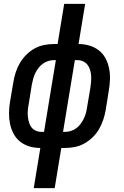

<svg xmlns="http://www.w3.org/2000/svg" viewBox="-20 -755 640 990"><path d="M154 215 188 8Q159 8 132 0Q105 -8 84 -24.5Q63 -41 50 -65.5Q37 -90 31.5 -117.5Q26 -145 26.5 -174Q27 -203 32 -232L49 -332Q53 -357 61 -382Q69 -407 82.5 -430Q96 -453 115.5 -472.5Q135 -492 158.5 -505Q182 -518 207.5 -523Q233 -528 259 -528H277L311 -735H419L385 -528Q414 -528 441 -520Q468 -512 489.5 -495.5Q511 -479 524 -454.5Q537 -430 542.5 -402.5Q548 -375 547 -346Q546 -317 541 -288L525 -188Q521 -163 512.5 -138Q504 -113 491 -90Q478 -67 458 -47.5Q438 -28 414.5 -15Q391 -2 365.5 3Q340 8 314 8H296L262 215ZM207 -75 268 -445H258Q244 -445 229 -440.5Q214 -436 201 -426.5Q188 -417 178 -404Q168 -391 161.5 -377Q155 -363 151 -348Q147 -333 144 -318L128 -218Q125 -203 123.5 -187Q122 -171 123.5 -155.5Q125 -140 129 -125.5Q133 -111 141.5 -99.5Q150 -88 164 -81.5Q178 -75 194 -75ZM305 -75H315Q329 -75 344.5 -79.5Q360 -84 373 -93.5Q386 -103 395.5 -116Q405 -129 412 -143Q419 -157 423 -172Q427 -187 429 -202L446 -302Q448 -317 449.5 -333Q451 -349 450 -364.5Q449 -380 444.5 -394.5Q440 -409 431.5 -420.5Q423 -432 409 -438.5Q395 -445 379 -445H366Z"/></svg>

Font: Iosevka SmBd Ex Obl
Style: Regular
Weight: 600
Width: 7
Italic angle: -9°
Monospace: yes
Designer: Belleve Invis
Foundry: Belleve Invis
Version: Version 32.5.0; ttfautohint (v1.8.4)